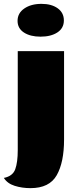

<svg xmlns="http://www.w3.org/2000/svg" viewBox="-47 -775 399 995"><path d="M284 -669Q284 -629 250.5 -607Q217 -585 163 -585Q110 -585 77 -606.5Q44 -628 44 -667Q44 -707 79 -731Q114 -755 168 -755Q220 -755 252 -732Q284 -709 284 -669ZM111 200Q67 200 29 188Q-9 176 -27 147Q19 138 32 102Q45 66 45 3V-29V-510H285V-52Q285 66 247 133Q209 200 111 200Z"/></svg>

Font: Sansita Black
Style: Regular
Weight: 900
Designer: Pablo Cosgaya
Foundry: Omnibus-Type
Version: Version 1.006; ttfautohint (v1.5)